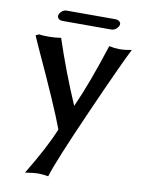

<svg xmlns="http://www.w3.org/2000/svg" viewBox="-90 -631 685 931"><g transform="rotate(10 253.0 -165.5)"><path d="M34.2 -425.8 49.8 -433.1Q64.5 -430.2 98.1 -430.2Q125 -430.2 158.2 -435.1Q210.4 -276.9 277.8 -121.1Q332.5 -241.7 395 -436Q423.8 -430.2 444.8 -430.2Q473.6 -430.2 505.9 -437Q467.8 -362.8 353.3 -104.7Q238.8 153.3 212.9 236.8Q186 231.9 162.1 231.9Q144.5 231.9 99.1 238.8Q186 95.2 222.2 4.9Q183.6 -100.1 59.1 -369.1Q54.7 -378.9 46.1 -398.2Q37.6 -417.5 34.2 -425.8ZM390.1 -517.1H151.9Q138.2 -517.1 131.6 -523.2Q125 -529.3 125 -537.1Q125 -547.9 136.2 -558.8Q147.5 -569.8 161.1 -569.8H399.9Q413.6 -569.8 420.9 -563.7Q428.2 -557.6 428.2 -550.8Q428.2 -539.6 416.7 -528.3Q405.3 -517.1 390.1 -517.1Z"/></g></svg>

Font: Linear Smooth
Style: Bold
Weight: 700
Designer: Philipp H. Poll, Flanker
Foundry: Philipp H. Poll, reworked by Flanker
Version: Version 1.061 | FøM Fix